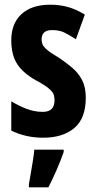

<svg xmlns="http://www.w3.org/2000/svg" viewBox="-20 -669 409 817"><path d="M345 -253Q345 -165 296 -124Q247 -83 164 -83Q126 -83 93 -90.5Q60 -98 28 -113V-238Q55 -221 90 -207Q125 -193 162 -193Q212 -193 212 -242Q212 -254 209 -265Q206 -276 190 -290.5Q174 -305 135 -326Q79 -357 53.5 -396Q28 -435 28 -498Q28 -569 71.5 -609Q115 -649 194 -649Q233 -649 268 -639.5Q303 -630 341 -607L303 -502Q278 -518 256 -529.5Q234 -541 201 -541Q157 -541 157 -501Q157 -489 161.5 -479Q166 -469 181.5 -456Q197 -443 231 -423Q261 -403 287.5 -380.5Q314 -358 329.5 -328Q345 -298 345 -253ZM251 -22Q238 15 221 54Q204 93 186 128H103V115Q106 98 110.5 71.5Q115 45 119.5 17.5Q124 -10 126 -32H251Z"/></svg>

Font: Noto Sans Kannada UI ExtraCondensed
Style: Bold
Weight: 700
Width: 2
Designer: Jelle Bosma - Monotype Design Team
Foundry: Monotype Imaging Inc.
Version: Version 2.005; ttfautohint (v1.8.4.7-5d5b)